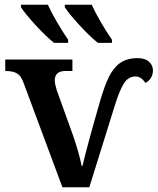

<svg xmlns="http://www.w3.org/2000/svg" viewBox="-20 -786 662 806"><path d="M79 -438Q69 -467 52 -477.5Q35 -488 2 -488V-536H284V-488H255Q210 -488 210 -449Q210 -434 218 -408L286 -219Q311 -147 323 -89H326Q349 -185 400 -361Q419 -427 438 -465Q457 -503 485.5 -522.5Q514 -542 558 -542Q589 -542 605.5 -527Q622 -512 622 -490Q622 -473 613.5 -459Q605 -445 590 -438Q573 -465 549 -465Q519 -465 500.5 -436.5Q482 -408 461 -340L355 0H242ZM68 -756V-766H181Q196 -733 220 -692Q244 -651 266 -619V-606H207Q173 -633 128.5 -681.5Q84 -730 68 -756ZM252 -756V-766H365Q380 -733 404 -692Q428 -651 450 -619V-606H391Q357 -633 312.5 -681.5Q268 -730 252 -756Z"/></svg>

Font: Noto Serif SemiBold
Style: Regular
Weight: 600
Designer: Monotype Design Team
Foundry: Monotype Imaging Inc.
Version: Version 1.001